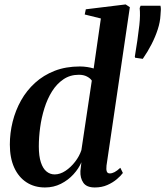

<svg xmlns="http://www.w3.org/2000/svg" viewBox="-20 -837 747 868"><path d="M461.5 -88.5Q459.5 -70.5 462.8 -61.8Q466 -53 476.5 -53Q486.5 -53 498 -59Q509.5 -65 524 -78.5L535.5 -55Q526 -42 508 -26.8Q490 -11.5 465 -0.5Q440 10.5 408.5 10.5Q371.5 10.5 356.8 -10.8Q342 -32 343.5 -64L348 -103.5Q336 -75 312 -48.8Q288 -22.5 255.2 -6Q222.5 10.5 183.5 10.5Q135.5 10.5 99.8 -12.8Q64 -36 44.2 -79.5Q24.5 -123 24.5 -183.5Q24.5 -235.5 37.2 -286.8Q50 -338 75.2 -383Q100.5 -428 138.5 -462.5Q176.5 -497 227 -516.8Q277.5 -536.5 341 -536.5Q357.5 -536.5 374 -534Q390.5 -531.5 403.5 -527.5L436 -753.5L363 -771.5L368 -795L548 -817L567 -804.5ZM395 -472.5Q388.5 -483 373.2 -491Q358 -499 336.5 -499Q297 -499 266.8 -478.5Q236.5 -458 215.2 -424Q194 -390 180.8 -347.8Q167.5 -305.5 161.5 -260.8Q155.5 -216 155.5 -175.5Q155.5 -131 164.8 -103Q174 -75 190.2 -61.8Q206.5 -48.5 227 -48.5Q251.5 -48.5 275.8 -64.5Q300 -80.5 319.5 -105.8Q339 -131 348 -158.5ZM625.5 -571 591 -576 589.5 -581Q596 -618.5 601 -654.2Q606 -690 610 -724Q612.5 -747 612.8 -766.2Q613 -785.5 611.5 -800.5L615.5 -811H705.5Q707.5 -801.5 707.2 -793.5Q707 -785.5 705.5 -768Q704 -737.5 693.2 -704.2Q682.5 -671 665.2 -637.2Q648 -603.5 625.5 -571Z"/></svg>

Font: Merriweather 96pt SemiBold
Style: Italic
Weight: 600
Italic angle: -7.8°
Version: Version 2.101